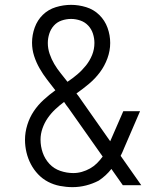

<svg xmlns="http://www.w3.org/2000/svg" viewBox="-20 -763 640 791"><path d="M279 8Q253 8 227 3Q201 -2 178 -14Q155 -26 137 -45Q119 -64 107 -87Q95 -110 89 -135.5Q83 -161 83 -187Q83 -218 92.5 -248.5Q102 -279 119 -304.5Q136 -330 159.5 -351.5Q183 -373 208 -391Q191 -413 174 -435Q157 -457 143 -481.5Q129 -506 120.5 -532.5Q112 -559 112 -587Q112 -619 123 -649.5Q134 -680 156.5 -702Q179 -724 210 -733.5Q241 -743 273 -743Q304 -743 335 -733.5Q366 -724 389 -701.5Q412 -679 423 -648.5Q434 -618 434 -586Q434 -554 422.5 -522.5Q411 -491 391.5 -465Q372 -439 347 -418Q322 -397 295 -378Q300 -372 305 -365Q310 -358 314 -352L434 -181L488 -305H557L491 -152Q488 -144 484.5 -136.5Q481 -129 477 -121L562 0H486L441 -64L439 -67Q428 -53 415 -41Q402 -29 387 -19Q362 -6 334.5 1Q307 8 279 8ZM258 -426Q279 -440 298.5 -456.5Q318 -473 334 -493Q350 -513 359.5 -536.5Q369 -560 369 -586Q369 -605 363 -624Q357 -643 343.5 -657.5Q330 -672 311 -678.5Q292 -685 273 -685Q253 -685 234 -678.5Q215 -672 202 -657.5Q189 -643 183 -624Q177 -605 177 -586Q177 -563 184.5 -541Q192 -519 203.5 -499.5Q215 -480 229.5 -462Q244 -444 258 -426ZM282 -50Q300 -50 317.5 -55Q335 -60 351 -69Q367 -78 379.5 -90.5Q392 -103 403 -118L262 -318Q257 -324 252.5 -330.5Q248 -337 244 -343Q225 -329 207.5 -312.5Q190 -296 176.5 -276.5Q163 -257 155 -234Q147 -211 147 -188Q147 -160 156 -134Q165 -108 183.5 -88Q202 -68 228.5 -59Q255 -50 282 -50Z"/></svg>

Font: Iosevka Aile Light
Style: Regular
Weight: 300
Designer: Belleve Invis
Foundry: Belleve Invis
Version: Version 27.3.5; ttfautohint (v1.8.4)